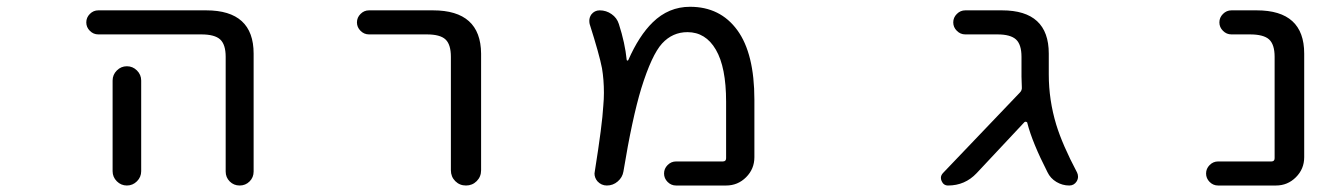

<svg xmlns="http://www.w3.org/2000/svg" viewBox="-20 -578 4040 577"><path d="M275.4 -474.6Q260.7 -474.6 250 -485.4Q239.3 -496.1 239.3 -510.7Q239.3 -525.4 250 -536.1Q260.7 -546.9 275.4 -546.9H599.6Q742.2 -546.9 742.2 -417V-62.5Q742.2 -44.9 730 -32.7Q717.8 -20.5 700.2 -20.5Q682.6 -20.5 670.4 -32.7Q658.2 -44.9 658.2 -62.5V-407.2Q658.2 -444.3 641.6 -459.5Q625 -474.6 585 -474.6ZM404.3 -335.9V-99.6V-63.5Q404.3 -45.9 391.6 -33.2Q378.9 -20.5 361.3 -20.5Q343.8 -20.5 331.1 -33.2Q318.4 -45.9 318.4 -63.5V-99.6V-335.9Q318.4 -353.5 331.1 -366.2Q343.8 -378.9 361.3 -378.9Q378.9 -378.9 391.6 -366.2Q404.3 -353.5 404.3 -335.9Z M1088.9 -474.6Q1074.2 -474.6 1063.5 -485.4Q1052.7 -496.1 1052.7 -510.7Q1052.7 -525.4 1063.5 -536.1Q1074.2 -546.9 1088.9 -546.9H1281.2Q1424.8 -546.9 1425.8 -417V-66.4Q1425.8 -46.9 1412.6 -33.7Q1399.4 -20.5 1380.4 -20.5Q1361.3 -20.5 1348.1 -33.7Q1335 -46.9 1335 -66.4V-407.2Q1335 -444.3 1318.8 -459.5Q1302.7 -474.6 1262.7 -474.6Z M2011.7 -20.5Q1997.1 -20.5 1986.3 -31.2Q1975.6 -42 1975.6 -56.6Q1975.6 -71.3 1986.3 -82Q1997.1 -92.8 2011.7 -92.8H2152.3Q2162.1 -92.8 2162.1 -102.5V-272.5Q2162.1 -376 2131.3 -428.7Q2100.6 -481.4 2045.9 -481.4Q2001 -481.4 1969.7 -447.3Q1938.5 -413.1 1907.2 -312.5Q1879.9 -222.7 1853.5 -62.5Q1850.6 -44.9 1836.4 -32.7Q1822.3 -20.5 1803.7 -20.5Q1787.1 -20.5 1775.4 -33.2Q1766.6 -43.9 1766.6 -56.6Q1766.6 -59.6 1767.6 -63.5Q1790 -204.1 1793 -259.8Q1794.9 -280.3 1794.9 -298.8Q1794.9 -338.9 1789.1 -373Q1781.2 -414.1 1752 -505.9Q1751 -510.7 1751 -515.6Q1751 -525.4 1756.8 -534.2Q1766.6 -546.9 1782.2 -546.9Q1801.8 -546.9 1817.9 -535.6Q1834 -524.4 1839.8 -505.9Q1858.4 -448.2 1863.3 -398.4Q1863.3 -396.5 1865.2 -396Q1867.2 -395.5 1868.2 -397.5Q1900.4 -470.7 1941.4 -510.7Q1989.3 -557.6 2053.7 -557.6Q2144.5 -557.6 2195.8 -487.3Q2247.1 -417 2247.1 -278.3V-105.5Q2247.1 -70.3 2222.2 -45.4Q2197.3 -20.5 2162.1 -20.5Z M3131.8 -354.5Q3131.8 -277.3 3154.3 -203.1Q3172.9 -142.6 3216.8 -59.6Q3219.7 -53.7 3219.7 -46.9Q3219.7 -40 3215.8 -33.2Q3208 -20.5 3193.4 -20.5Q3172.9 -20.5 3154.8 -31.2Q3136.7 -42 3127.9 -60.5Q3082 -150.4 3067.4 -208Q3067.4 -210.9 3064 -211.9Q3060.5 -212.9 3058.6 -210.9L2915 -57.6Q2879.9 -20.5 2829.1 -20.5Q2815.4 -20.5 2809.6 -34.2Q2807.6 -39.1 2807.6 -43.9Q2807.6 -50.8 2813.5 -57.6L3044.9 -299.8Q3051.8 -306.6 3050.8 -316.4Q3049.8 -336.9 3049.8 -347.7V-407.2Q3049.8 -444.3 3033.2 -459.5Q3016.6 -474.6 2977.5 -474.6H2880.9Q2866.2 -474.6 2855.5 -485.4Q2844.7 -496.1 2844.7 -510.7Q2844.7 -525.4 2855.5 -536.1Q2866.2 -546.9 2880.9 -546.9H2991.2Q3131.8 -546.9 3131.8 -417Z M3810.5 -407.2Q3810.5 -444.3 3793.9 -459.5Q3777.3 -474.6 3736.3 -474.6H3680.7Q3666 -474.6 3655.3 -485.4Q3644.5 -496.1 3644.5 -510.7Q3644.5 -525.4 3655.3 -536.1Q3666 -546.9 3680.7 -546.9H3756.8Q3899.4 -546.9 3899.4 -417V-105.5Q3899.4 -70.3 3874.5 -45.4Q3849.6 -20.5 3814.5 -20.5H3640.6Q3626 -20.5 3615.2 -31.2Q3604.5 -42 3604.5 -56.6Q3604.5 -71.3 3615.2 -82Q3626 -92.8 3640.6 -92.8H3800.8Q3810.5 -92.8 3810.5 -102.5Z"/></svg>

Font: Rounded-X Mgen+ 1mn regular
Style: Regular
Weight: 400
Designer: [Source Han Sans]
Ryoko NISHIZUKA  (kana & ideographs); Paul D. Hunt (Latin, Greek & Cyrillic); Wenlong ZHANG  (bopomofo
Version: Version 1.059.20150602